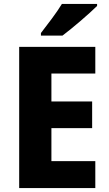

<svg xmlns="http://www.w3.org/2000/svg" viewBox="-20 -1002 552 971"><path d="M471 -972V-982H293C266 -937 220 -878 187 -835V-822H296C347 -860 434 -935 471 -972ZM462 -51V-187H240V-354H446V-489H240V-630H462V-765H77V-51Z"/></svg>

Font: Noto Sans Tamil UI SemiCondensed ExtraBold
Style: Regular
Weight: 800
Width: 4
Designer: Jelle Bosma - Monotype Design Team
Foundry: Monotype Imaging Inc.
Version: Version 2.004